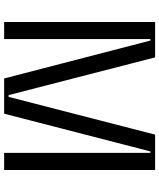

<svg xmlns="http://www.w3.org/2000/svg" viewBox="59 -826 767 925"><g transform="rotate(90 442.5 -363.5)"><path d="M85.9 -727.3H256.4L438.2 -21.3H446.7L628.6 -727.3H799V0H716.6V-704.5H709.5L527.7 0H358L175.4 -704.5H168.3V0H85.9Z"/></g></svg>

Font: Riot Sans
Style: Regular
Weight: 400
Designer: Rasmus Andersson
Foundry: rsms
Version: Version 3.005